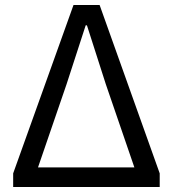

<svg xmlns="http://www.w3.org/2000/svg" viewBox="-20 -753 697 773"><path d="M33 0H623V-55L381 -733H276L33 -55ZM133 -79 248 -414 325 -651H330L406 -414L521 -79Z"/></svg>

Font: Noto Sans Mono CJK SC Regular
Style: Regular
Weight: 400
Designer: Ryoko NISHIZUKA (kana & ideographs); Paul D. Hunt (Latin, Greek & Cyrillic); Wenlong ZHANG (bopomofo); Sandoll Communica
Foundry: Adobe Systems Incorporated
Version: Version 1.005;PS 1.005;hotconv 1.0.96;makeotf.lib2.5.65012